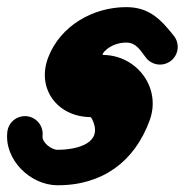

<svg xmlns="http://www.w3.org/2000/svg" viewBox="-34 -510 526 547"><path d="M325.6 -489.7C231.6 -489.7 138.6 -437.1 103.7 -347.3C68.9 -258.1 129.1 -177.4 223.2 -176.4C226.9 -176.4 231.9 -163.1 233.9 -156.8C252.8 -95.4 172.3 -83.2 130.1 -83.2C102.2 -83.2 79.6 -60.6 79.6 -32.7C79.6 -4.8 102.2 17.8 130.1 17.8C405.6 17.8 372.3 -275.8 224.3 -277.4C200.9 -277.7 188.4 -286.6 197.8 -310.7C217.6 -361.5 273.3 -388.7 325.6 -388.7C353.5 -388.7 376.1 -411.3 376.1 -439.2C376.1 -467.1 353.5 -489.7 325.6 -489.7ZM453.2 -336.9C475 -354.2 478.7 -386 461.4 -407.8C424.3 -454.7 391.2 -489.7 325.6 -489.7C127.1 -489.7 109.4 -254.1 258.7 -252.5C285.6 -252.2 307.6 -229.5 297.6 -202C268.5 -122.2 214.6 -83.2 130.1 -83.2C112.9 -83.2 85 -103.7 87.2 -122.8C90.4 -150.5 70.6 -175.6 42.9 -178.8C15.2 -182 -9.9 -162.2 -13.1 -134.5C-22.3 -54.8 52.6 17.8 130.1 17.8C256.8 17.8 349 -48 392.5 -167.4C426.2 -259.8 356.2 -352.5 259.8 -353.5C251.7 -353.6 278.8 -388.7 325.6 -388.7C354.8 -388.7 366.4 -365.2 382.2 -345.2C399.5 -323.3 431.3 -319.6 453.2 -336.9Z"/></svg>

Font: FRB American Cursive Guidelines Ultra
Style: Bold Italic
Weight: 1000
Italic angle: -25°
Version: Version 2.0;Modular Font Editor K font №1